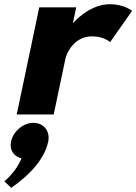

<svg xmlns="http://www.w3.org/2000/svg" viewBox="-20 -548 652 919"><path d="M60 0H237L293.8 -270C296.5 -283 328.6 -374 420.6 -374C479.6 -374 506.8 -346 506.8 -346L612.3 -496C612.3 -496 573 -528 507 -528C406 -528 331.3 -439 331.3 -439H329.3L344.9 -513H167.9ZM139.6 40C91.6 40 43.2 80 32.7 130C24.3 170 46.7 201 82.8 210C57.2 275 0.7 320 0.7 320L34.2 351C108.1 299 191.1 223 210.7 130C221.2 80 189.6 40 139.6 40Z"/></svg>

Font: Hussar
Style: BdOblTwo
Weight: 700
Foundry: Cannot Into Space Fonts
Version: Version 2.00